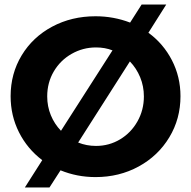

<svg xmlns="http://www.w3.org/2000/svg" viewBox="-20 -775 846 850"><path d="M779 -349Q779 -249 729.5 -167Q680 -85 594 -38Q508 9 403 9Q321 9 248 -21L199 55H90L167 -66Q101 -116 64 -189.5Q27 -263 27 -349Q27 -449 76 -530Q125 -611 211 -657Q297 -703 403 -703Q483 -703 556 -675L607 -755H716L637 -630Q703 -582 741 -508.5Q779 -435 779 -349ZM250 -196 478 -552Q445 -565 405 -565Q347 -565 297 -536.5Q247 -508 218 -458.5Q189 -409 189 -348Q189 -304 205 -265Q221 -226 250 -196ZM617 -348Q617 -393 600.5 -433Q584 -473 555 -503L326 -144Q363 -129 405 -129Q463 -129 511.5 -158Q560 -187 588.5 -237.5Q617 -288 617 -348Z"/></svg>

Font: TypoPRO Montserrat Alternates
Style: Regular
Weight: 600
Designer: Julieta Ulanovsky
Foundry: Julieta Ulanovsky
Version: Version 6.001